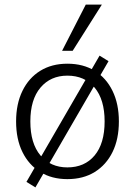

<svg xmlns="http://www.w3.org/2000/svg" viewBox="-20 -771 587 835"><path d="M273 8Q205 8 155 -23Q105 -54 77.5 -110Q50 -166 50 -243Q50 -319 77.5 -375.5Q105 -432 155 -463Q205 -494 273 -494Q342 -494 392 -463Q442 -432 469.5 -375.5Q497 -319 497 -243Q497 -166 469.5 -110Q442 -54 392 -23Q342 8 273 8ZM273 -43Q348 -43 391.5 -95Q435 -147 435 -243Q435 -338 391.5 -390Q348 -442 273 -442Q200 -442 156 -390Q112 -338 112 -243Q112 -147 156 -95Q200 -43 273 -43ZM134 44 95 20 413 -529 452 -505ZM250 -550 353 -751H423L296 -550Z"/></svg>

Font: Nunito Sans 12pt Light
Style: Regular
Weight: 300
Designer: Vernon Adams
Foundry: Vernon Adams
Version: Version 3.101;gftools[0.9.27]